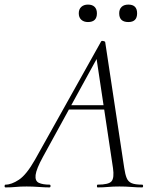

<svg xmlns="http://www.w3.org/2000/svg" viewBox="-58 -816 677 836"><path d="M-34 0Q-38 0 -38 -6Q-38 -12 -34 -12Q-8 -12 24.5 -33.5Q57 -55 94 -120L382 -635Q384 -639 391.5 -637.5Q399 -636 400 -633L483 -84Q487 -57 493.5 -41Q500 -25 515 -18.5Q530 -12 561 -12Q565 -12 565 -6Q565 0 561 0Q538 0 514 -2Q490 -4 462 -4Q434 -4 412.5 -2Q391 0 367 0Q364 0 364 -6Q364 -12 367 -12Q416 -12 428 -27Q440 -42 434 -84L361 -570L378 -587L129 -133Q100 -80 97 -54Q94 -28 111 -20Q128 -12 158 -12Q162 -12 162 -6Q162 0 157 0Q138 0 111 -2Q84 -4 58 -4Q29 -4 10.5 -2Q-8 0 -34 0ZM226 -339 241 -358H428L430 -339ZM325 -720Q307 -720 296 -730Q285 -740 285 -758Q285 -776 296 -786Q307 -796 325 -796Q344 -796 354 -786Q364 -776 364 -758Q364 -720 325 -720ZM501 -720Q461 -720 461 -758Q461 -776 471.5 -786Q482 -796 501 -796Q539 -796 539 -758Q539 -720 501 -720Z"/></svg>

Font: Cormorant Light
Style: Italic
Weight: 300
Italic angle: -10°
Designer: Christian Thalmann (Catharsis Fonts)
Foundry: Catharsis Fonts
Version: Version 4.000